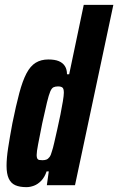

<svg xmlns="http://www.w3.org/2000/svg" viewBox="-20 -763 487 791"><path d="M89 8Q61 8 43 0Q25 -8 16 -27.5Q7 -47 7 -80Q7 -111 13.5 -153.5Q20 -196 31 -255Q46 -329 59.5 -379.5Q73 -430 89 -460.5Q105 -491 127 -504.5Q149 -518 179 -518Q206 -518 222.5 -511Q239 -504 247.5 -490.5Q256 -477 256 -457H265L325 -743H447L289 0H173L181 -57H172Q164 -33 150 -18.5Q136 -4 120 2Q104 8 89 8ZM155 -103Q164 -103 171 -105.5Q178 -108 184 -116Q190 -124 194 -140Q198 -151 203.5 -175.5Q209 -200 216 -230.5Q223 -261 229 -291Q235 -321 239 -345.5Q243 -370 243 -381Q243 -398 237 -402.5Q231 -407 219 -407Q208 -407 200.5 -403.5Q193 -400 187 -386Q181 -372 173.5 -341Q166 -310 154 -255Q143 -199 137 -168.5Q131 -138 131 -124Q131 -115 133.5 -110Q136 -105 141.5 -104Q147 -103 155 -103Z"/></svg>

Font: Saira ExtraCondensed ExtraBold
Style: Italic
Weight: 800
Width: 2
Italic angle: -12°
Designer: Hector Gatti with collaboration of the Omnibus-Type team
Foundry: Omnibus-Type
Version: Version 1.101